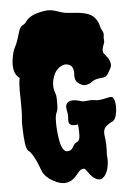

<svg xmlns="http://www.w3.org/2000/svg" viewBox="-54 -788 568 843"><g transform="rotate(-5 230.0 -367.0)"><path d="M261.7 -235.4Q234.4 -235.4 236.3 -260.7Q238.3 -281.2 235.4 -293.9Q230.5 -315.4 233.4 -325.2Q241.2 -354.5 296.9 -338.9Q306.6 -335.9 312.5 -335.9Q318.4 -335.9 324.2 -336.9Q341.8 -339.8 356 -337.4Q370.1 -335 380.9 -335.9Q391.6 -336.9 400.9 -338.9Q410.2 -340.8 418 -342.8Q425.8 -344.7 432.6 -344.7Q442.4 -344.7 446.8 -328.6Q451.2 -312.5 450.2 -293Q447.3 -243.2 426.8 -235.4Q412.1 -229.5 398.9 -216.8Q385.7 -204.1 389.2 -179.2Q392.6 -154.3 393.1 -140.1Q393.6 -126 393.1 -115.7Q392.6 -105.5 392.1 -98.1Q391.6 -90.8 393.1 -79.6Q394.5 -68.4 392.1 -49.8Q389.6 -31.2 382.8 -16.6Q366.2 18.6 340.8 9.8Q322.3 3.9 304.7 -21.5Q298.8 -30.3 293.5 -36.6Q288.1 -43 279.3 -40.5Q270.5 -38.1 264.2 -30.8Q257.8 -23.4 251 -15.6Q210 35.2 146.5 -1Q114.3 -18.6 101.6 -44.9Q96.7 -56.6 91.3 -71.3Q85.9 -85.9 79.1 -99.6Q63.5 -131.8 48.8 -142.6Q35.2 -153.3 33.2 -248Q32.2 -268.6 34.2 -283.7Q36.1 -298.8 36.1 -322.3V-367.2Q36.1 -388.7 35.2 -408.2Q35.2 -439.5 40 -462.9Q8.8 -483.4 15.6 -542Q20.5 -579.1 29.8 -596.2Q39.1 -613.3 44.4 -630.4Q49.8 -647.5 55.7 -666.5Q61.5 -685.5 72.3 -691.4Q83 -697.3 85.9 -701.2Q88.9 -705.1 91.8 -709Q110.4 -736.3 171.9 -746.1Q199.2 -751 225.6 -741.2Q252 -731.4 269.5 -729.5Q287.1 -727.5 302.7 -726.6Q370.1 -722.7 390.6 -698.2Q405.3 -681.6 409.2 -664.6Q413.1 -647.5 419.4 -637.2Q425.8 -627 423.8 -615.7Q421.9 -604.5 423.3 -597.2Q424.8 -589.8 421.9 -582Q418.9 -574.2 416 -566.4Q410.2 -545.9 417.5 -537.1Q424.8 -528.3 430.7 -521Q436.5 -513.7 439.5 -505.9Q448.2 -486.3 441.4 -472.7Q434.6 -459 426.3 -446.3Q418 -433.6 405.3 -432.6Q371.1 -429.7 359.4 -421.4Q347.7 -413.1 339.8 -410.2Q320.3 -401.4 303.7 -412.1Q276.4 -424.8 280.3 -459Q282.2 -500 250 -503.9Q235.4 -505.9 219.7 -495.1Q204.1 -484.4 195.3 -466.8Q174.8 -420.9 190.4 -381.8Q194.3 -372.1 194.3 -357.4V-332Q194.3 -309.6 189 -298.8Q183.6 -288.1 182.6 -273.9Q181.6 -259.8 182.1 -241.2Q182.6 -222.7 185.1 -201.7Q187.5 -180.7 191.4 -163.1Q202.1 -122.1 221.7 -124Q237.3 -124 246.1 -138.7Q249 -144.5 252.9 -150.4Q256.8 -156.2 264.6 -159.7Q272.5 -163.1 275.9 -170.9Q279.3 -178.7 279.3 -189.5Q280.3 -201.2 277.3 -237.3Q269.5 -235.4 261.7 -235.4Z"/></g></svg>

Font: Creepster
Style: Regular
Weight: 400
Designer: Font Diner, Inc
Foundry: Font Diner, Inc
Version: Version 1.002